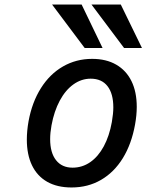

<svg xmlns="http://www.w3.org/2000/svg" viewBox="-20 -820 647 848"><path d="M210 -800H340.5L433 -608H354ZM384 -800H513.5L607 -608H528ZM98.5 -203.5Q98.5 -241.5 106 -284Q121.5 -368.5 160.8 -430.8Q200 -493 258.2 -526.5Q316.5 -560 387 -560Q449 -560 493.2 -534.5Q537.5 -509 560.8 -461.5Q584 -414 584 -348Q584 -311.5 576.5 -270Q561 -184 522.5 -121.5Q484 -59 426.2 -25.5Q368.5 8 296 8Q232.5 8 188.2 -17.2Q144 -42.5 121.2 -90Q98.5 -137.5 98.5 -203.5ZM474 -281Q480.5 -319 480.5 -345.5Q480.5 -406.5 454.8 -439.5Q429 -472.5 380.5 -472.5Q339.5 -472.5 304.2 -447.2Q269 -422 244 -375.5Q219 -329 207.5 -266.5Q201.5 -233.5 201.5 -205.5Q201.5 -145.5 227.5 -112.5Q253.5 -79.5 300.5 -79.5Q343.5 -79.5 378.8 -104Q414 -128.5 438.5 -174Q463 -219.5 474 -281Z"/></svg>

Font: JuliaMono Medium
Style: Italic
Weight: 500
Italic angle: -9°
Monospace: yes
Designer: cormullion
Foundry: corm
Version: Version 0.054; ttfautohint (v1.8.4)